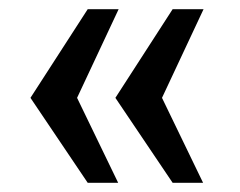

<svg xmlns="http://www.w3.org/2000/svg" viewBox="-20 -463 519 416"><path d="M147 -251 237 -443H170L46 -251L170 -67H236ZM331 -251 421 -443H354L230 -251L354 -67H420Z"/></svg>

Font: United Sans SemiBold
Style: Regular
Weight: 600
Designer: Pablo Impallari, Rodrigo Fuenzalida (Modified by Dan O. Williams)
Version: Version 1.000;PS 001.000;hotconv 1.0.88;makeotf.lib2.5.64775